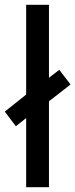

<svg xmlns="http://www.w3.org/2000/svg" viewBox="-41 -873 314 800"><path d="M68 -93H163V-451L253 -521L206 -582L163 -549V-853H68V-479L-21 -408L25 -347L68 -381Z"/></svg>

Font: Noto Sans Kannada UI ExtraCondensed Medium
Style: Regular
Weight: 500
Width: 2
Designer: Jelle Bosma - Monotype Design Team
Foundry: Monotype Imaging Inc.
Version: Version 2.005